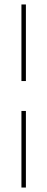

<svg xmlns="http://www.w3.org/2000/svg" viewBox="-20 -740 212 860"><path d="M76 -377V-720H96V-377ZM76 100V-243H96V100Z"/></svg>

Font: DM Sans 24pt Thin
Style: Regular
Weight: 250
Designer: Colophon Foundry, Jonny Pinhorn
Foundry: Colophon Foundry
Version: Version 4.004;gftools[0.9.30]